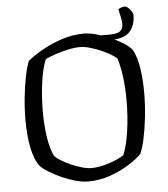

<svg xmlns="http://www.w3.org/2000/svg" viewBox="-57 -886 818 937"><g transform="rotate(-5 352.5 -417.5)"><path d="M337 0Q311 0 277.5 -9Q244 -18 210 -33Q176 -48 148.5 -65Q121 -82 107 -97Q82 -130 70 -190Q58 -250 58 -323Q58 -381 64 -437.5Q70 -494 79.5 -540Q89 -586 100 -612Q125 -633 169 -658.5Q213 -684 267.5 -702.5Q322 -721 380 -721Q405 -721 438 -712Q471 -703 505 -688.5Q539 -674 567 -656.5Q595 -639 609 -622Q630 -586 638.5 -528.5Q647 -471 647 -409Q647 -348 640.5 -289.5Q634 -231 624 -184.5Q614 -138 602 -112Q580 -89 539 -63Q498 -37 446 -18.5Q394 0 337 0ZM358 -64Q388 -64 421 -72.5Q454 -81 481 -93Q508 -105 519 -113Q537 -156 547.5 -227Q558 -298 558 -378Q558 -439 551 -493Q544 -547 532 -584Q527 -591 507.5 -603.5Q488 -616 461 -628Q434 -640 405.5 -648.5Q377 -657 354 -657Q327 -657 295 -650Q263 -643 233 -633Q203 -623 183 -613Q165 -570 155.5 -500Q146 -430 146 -359Q146 -294 154.5 -236Q163 -178 181 -140Q191 -128 212.5 -115Q234 -102 260 -90.5Q286 -79 312 -71.5Q338 -64 358 -64ZM459 -685V-705H502Q542 -705 556 -717Q570 -729 570 -751Q570 -763 566 -783Q562 -803 557 -825Q575 -835 590 -835Q597 -835 605.5 -827Q614 -819 621 -808.5Q628 -798 628 -790Q628 -740 600.5 -709Q573 -678 499 -678Q491 -678 479.5 -680Q468 -682 459 -685Z"/></g></svg>

Font: Texturina 72pt
Style: Regular
Weight: 400
Designer: Guillermo Torres Carreño
Foundry: Omnibus-Type
Version: Version 1.002; ttfautohint (v1.8.3)